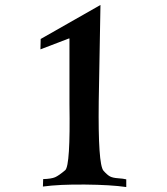

<svg xmlns="http://www.w3.org/2000/svg" viewBox="-20 -752 674 774"><path d="M378 -342V-341Q375 -90 397 -64Q412 -47 423 -41Q434 -35 455.5 -33.5Q477 -32 489 -29V2Q427 -7 323 -8Q219 -9 153 0L154 -30Q187 -31 202 -37.5Q217 -44 243 -66Q264 -85 260 -333V-597H258L143 -553L144 -595L146 -596L385 -732Z"/></svg>

Font: GFS Artemisia
Style: Bold
Weight: 700
Designer: Designed by Takis Katsoulidis.
Foundry: Designed by Takis Katsoulidis.
Version: Version 1.0